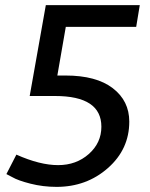

<svg xmlns="http://www.w3.org/2000/svg" viewBox="-20 -720 586 750"><path d="M44 -116Q136 -75 207 -75Q278 -75 327 -118.5Q376 -162 376 -225Q376 -345 195 -345H96L159 -700H526L512 -615H237L204 -425H236Q356 -425 420.5 -375.5Q485 -326 485 -245Q485 -137 401.5 -63.5Q318 10 201 10Q148 10 99 -2.5Q50 -15 28 -28L5 -40Z"/></svg>

Font: Bitter
Style: Italic
Weight: 400
Italic angle: -9°
Designer: Sol Matas
Foundry: Sol Matas
Version: Version 1.001